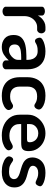

<svg xmlns="http://www.w3.org/2000/svg" viewBox="789 -1309 528 2146"><g transform="rotate(90 1053.0 -236.0)"><path d="M106 0Q84 0 69.5 -11Q55 -22 55 -35V-440Q55 -455 69.5 -464.5Q84 -474 106 -474Q126 -474 140 -464.5Q154 -455 154 -440V-396Q165 -417 183.5 -436Q202 -455 227 -467.5Q252 -480 281 -480H313Q329 -480 341 -466.5Q353 -453 353 -434Q353 -415 341 -401Q329 -387 313 -387H281Q251 -387 223 -369Q195 -351 177.5 -318.5Q160 -286 160 -240V-35Q160 -22 144.5 -11Q129 0 106 0Z M504 8Q449 8 410 -24.5Q371 -57 371 -124Q371 -181 401 -212Q431 -243 483.5 -255Q536 -267 605 -267H649V-285Q649 -311 639.5 -335.5Q630 -360 608.5 -376.5Q587 -393 550 -393Q513 -393 493 -386Q473 -379 461 -371Q449 -363 439 -363Q421 -363 411 -380.5Q401 -398 401 -416Q401 -434 424.5 -448.5Q448 -463 483 -471.5Q518 -480 552 -480Q626 -480 670 -452.5Q714 -425 734 -381Q754 -337 754 -286V-35Q754 -21 739.5 -10.5Q725 0 703 0Q683 0 669 -10.5Q655 -21 655 -35V-70Q629 -40 592 -16Q555 8 504 8ZM542 -72Q567 -72 591.5 -87Q616 -102 632.5 -125Q649 -148 649 -172V-209H624Q586 -209 552 -204.5Q518 -200 497.5 -184.5Q477 -169 477 -137Q477 -103 495.5 -87.5Q514 -72 542 -72Z M1052 8Q980 8 933.5 -18Q887 -44 865 -89Q843 -134 843 -191V-281Q843 -337 865 -382.5Q887 -428 933 -454Q979 -480 1050 -480Q1096 -480 1130.5 -469Q1165 -458 1184.5 -441.5Q1204 -425 1204 -407Q1204 -398 1198.5 -385.5Q1193 -373 1183.5 -364.5Q1174 -356 1161 -356Q1151 -356 1139.5 -364Q1128 -372 1109 -379.5Q1090 -387 1058 -387Q1002 -387 975 -359Q948 -331 948 -281V-191Q948 -141 975 -113Q1002 -85 1059 -85Q1092 -85 1111 -93.5Q1130 -102 1141.5 -110Q1153 -118 1164 -118Q1178 -118 1188.5 -110Q1199 -102 1204.5 -90Q1210 -78 1210 -68Q1210 -51 1189.5 -33Q1169 -15 1133.5 -3.5Q1098 8 1052 8Z M1494 8Q1426 8 1374 -17Q1322 -42 1292 -86.5Q1262 -131 1262 -191V-286Q1262 -339 1290.5 -383Q1319 -427 1366 -453.5Q1413 -480 1470 -480Q1524 -480 1569 -456.5Q1614 -433 1641.5 -391Q1669 -349 1669 -295Q1669 -253 1656 -235Q1643 -217 1622 -213Q1601 -209 1578 -209H1367V-186Q1367 -136 1403.5 -106.5Q1440 -77 1497 -77Q1532 -77 1554 -87Q1576 -97 1591 -106Q1606 -115 1619 -115Q1632 -115 1641 -107Q1650 -99 1655 -88Q1660 -77 1660 -68Q1660 -53 1639.5 -35Q1619 -17 1582 -4.5Q1545 8 1494 8ZM1367 -274H1533Q1555 -274 1562.5 -280Q1570 -286 1570 -304Q1570 -330 1557 -352.5Q1544 -375 1521 -387.5Q1498 -400 1469 -400Q1441 -400 1418 -388Q1395 -376 1381 -355Q1367 -334 1367 -306Z M1900 8Q1851 8 1812 -4Q1773 -16 1750.5 -34.5Q1728 -53 1728 -72Q1728 -81 1732.5 -92Q1737 -103 1745.5 -111Q1754 -119 1764 -119Q1777 -119 1791.5 -107.5Q1806 -96 1830 -84.5Q1854 -73 1897 -73Q1947 -73 1964.5 -90Q1982 -107 1982 -127Q1982 -153 1964.5 -167.5Q1947 -182 1919.5 -191Q1892 -200 1861 -208.5Q1830 -217 1802.5 -231Q1775 -245 1757.5 -270Q1740 -295 1740 -336Q1740 -370 1757 -403.5Q1774 -437 1811.5 -458.5Q1849 -480 1912 -480Q1950 -480 1984 -472Q2018 -464 2040 -450.5Q2062 -437 2062 -421Q2062 -414 2057 -401.5Q2052 -389 2043.5 -379.5Q2035 -370 2022 -370Q2012 -370 1997 -377.5Q1982 -385 1962 -392Q1942 -399 1913 -399Q1884 -399 1866.5 -389.5Q1849 -380 1841 -367Q1833 -354 1833 -341Q1833 -319 1850 -307Q1867 -295 1895 -287Q1923 -279 1954 -270.5Q1985 -262 2012.5 -246Q2040 -230 2057.5 -203Q2075 -176 2075 -131Q2075 -68 2029.5 -30Q1984 8 1900 8Z"/></g></svg>

Font: Dosis ExtraLight SemiBold
Style: Regular
Weight: 600
Version: Version 3.001; ttfautohint (v1.8.2)